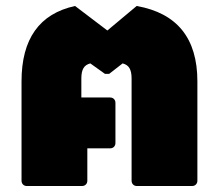

<svg xmlns="http://www.w3.org/2000/svg" viewBox="-20 -622 732 642"><path d="M70 0Q62 0 57 -5Q52 -10 52 -18V-350Q52 -563 231 -602L339 -520L437 -602Q640 -566 640 -350V-18Q640 -10 635 -5Q630 0 622 0H438Q430 0 425 -5Q420 -10 420 -18V-360Q420 -382 413 -394Q406 -406 390 -410L345 -375H331L282 -410Q266 -406 259 -394Q252 -382 252 -360V-296H348Q356 -296 361 -291Q366 -286 366 -278V-144Q366 -136 361 -131Q356 -126 348 -126H272V-18Q272 -10 267 -5Q262 0 254 0Z"/></svg>

Font: LINE Seed Sans TH App Heavy
Style: Regular
Weight: 900
Designer: Dalton Maag Ltd | Thai characters by Cadson Demak Co.,Ltd.
Foundry: Dalton Maag Ltd
Version: Version 1.003